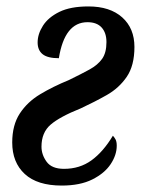

<svg xmlns="http://www.w3.org/2000/svg" viewBox="-20 -567 438 597"><path d="M172 10Q96 10 57 -26Q18 -62 18 -124Q18 -178 41.5 -214Q65 -250 105 -274Q145 -298 194 -318Q233 -337 258.5 -351Q284 -365 297.5 -384Q311 -403 311 -436Q311 -465 296 -481.5Q281 -498 252 -498Q181 -498 163 -386Q128 -386 112.5 -398.5Q97 -411 97 -435Q97 -461 113.5 -487Q130 -513 164.5 -530Q199 -547 255 -547Q322 -547 360 -513Q398 -479 398 -421Q398 -363 374 -328Q350 -293 312 -271.5Q274 -250 231 -230Q166 -204 137.5 -179.5Q109 -155 109 -111Q109 -86 125 -64Q141 -42 179 -42Q228 -42 264.5 -68.5Q301 -95 331 -145Q335 -141 339 -134Q343 -127 343 -114Q343 -85 324 -56.5Q305 -28 267 -9Q229 10 172 10Z"/></svg>

Font: Noto Serif ExtraCondensed SemiBold
Style: Italic
Weight: 600
Width: 2
Italic angle: -12°
Designer: Monotype Design Team
Foundry: Monotype Imaging Inc.
Version: Version 2.013